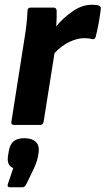

<svg xmlns="http://www.w3.org/2000/svg" viewBox="-20 -527 445 810"><path d="M39 0Q26 0 28 -13L84 -369Q89 -400 92 -427.5Q95 -455 96 -482Q96 -495 110 -495H206Q218 -495 219 -482Q220 -452 217 -416Q251 -456 289.5 -481.5Q328 -507 368 -507Q389 -507 398 -503Q407 -500 405 -487Q402 -462 396.5 -431Q391 -400 384 -373Q381 -360 369 -362Q362 -364 354 -365Q346 -366 334 -366Q307 -366 273.5 -350.5Q240 -335 210 -303L164 -13Q161 0 150 0ZM22 263Q9 263 13 250L36 182Q7 171 14 129L17 111Q22 81 38 68.5Q54 56 83 56Q115 56 131 71.5Q147 87 143 116L140 134Q137 148 133 159.5Q129 171 122 186L91 250Q85 263 75 263Z"/></svg>

Font: Sofia Sans ExtraBold
Style: Italic
Weight: 800
Italic angle: -9°
Designer: Botio Nikoltchev, Ani Petrova
Foundry: lettersoup
Version: Version 4.100; ttfautohint (v1.8.4.7-5d5b)